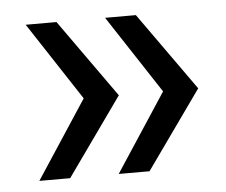

<svg xmlns="http://www.w3.org/2000/svg" viewBox="-37 -488 518 441"><g transform="rotate(-5 222.5 -268.0)"><path d="M37 -88ZM108 -88H37L155 -268L37 -448H108L236 -268ZM291 -88H220L338 -268L220 -448H291L419 -268Z"/></g></svg>

Font: Winston
Style: Regular
Weight: 400
Designer: Original fonts by Vernon Adams / Changes by Cristiano Sobral
Foundry: Original fonts by Vernon Adams / Changes by Cristiano Sobral
Version: Version 2.503;July 17, 2020;FontCreator 13.0.0.2655 64-bit